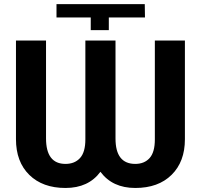

<svg xmlns="http://www.w3.org/2000/svg" viewBox="-20 -909 987 939"><path d="M884.3 -710.9V-228Q884.3 -118.2 819.3 -54Q754.4 10.3 641.6 10.3Q529.8 10.3 471.2 -68.8Q412.6 10.3 300.3 10.3Q188.5 10.3 123.3 -53.7Q58.1 -117.7 58.1 -228.5V-710.9H205.1V-232.4Q205.1 -107.4 300.3 -107.4Q345.2 -107.4 371.3 -136Q397.5 -164.6 397.5 -227.1V-710.9H544.9V-231.4Q544.9 -107.4 641.6 -107.4Q686 -107.4 711.7 -136Q737.3 -164.6 737.3 -227.1V-710.9ZM256.3 -823.7V-888.7H688L689 -823.7H512.2V-761.7H423.8V-823.7Z"/></svg>

Font: Roboto-o
Style: o-Bold
Weight: 700
Designer: Google
Version: Version 2.134; 2016; ttfautohint (v1.6)